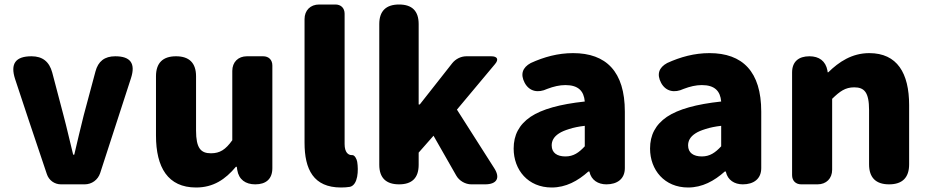

<svg xmlns="http://www.w3.org/2000/svg" viewBox="-20 -819 4125 853"><path d="M108 -284 188 -46C197 -18 222 0 251 0H306H356C388 0 415 -20 425 -50L562 -472C583 -537 560 -569 492 -569C445 -569 416 -547 404 -501L352 -307C338 -251 324 -192 310 -132H305C290 -192 277 -251 262 -307L212 -497C199 -545 169 -569 120 -569C49 -569 25 -536 47 -468Z M1190 -284V-528C1190 -553 1174 -569 1149 -569H1101H1077C1038 -569 1012 -543 1012 -504V-196C982 -154 957 -138 917 -138C872 -138 851 -161 851 -239V-480C851 -539 821 -569 762 -569C703 -569 673 -539 673 -480V-217C673 -75 726 14 851 14C928 14 981 -22 1028 -78H1032L1034 -64C1041 -21 1071 0 1114 0C1162 0 1190 -24 1190 -72Z M1511 -489V-758C1511 -783 1495 -799 1470 -799H1422H1398C1359 -799 1333 -773 1333 -734V-185C1333 -66 1373 14 1495 14C1510 14 1523 13 1535 11C1571 2 1573 -63 1567 -100C1565 -112 1556 -131 1544 -130C1543 -130 1543 -130 1542 -130C1528 -130 1511 -141 1511 -179Z M1665 -399V-87C1665 -29 1695 0 1753 0C1811 0 1840 -29 1840 -87V-141L1906 -216L2007 -39C2020 -16 2047 0 2074 0H2135C2188 0 2204 -29 2175 -73L2010 -332L2179 -534C2197 -555 2190 -569 2162 -569H2110H2052C2028 -569 2004 -557 1989 -538L1845 -355H1840V-712C1840 -770 1811 -799 1753 -799C1695 -799 1665 -770 1665 -712Z M2337 -300C2286 -265 2262 -219 2262 -159C2262 -64 2326 14 2431 14C2494 14 2547 -15 2594 -57H2599V-55C2607 -19 2637 0 2674 0C2722 0 2756 -24 2756 -72V-161V-323C2756 -501 2673 -583 2526 -583C2459 -583 2397 -566 2338 -539C2301 -519 2291 -489 2311 -451C2332 -412 2371 -405 2411 -424C2440 -435 2466 -441 2492 -441C2550 -441 2574 -414 2578 -368C2467 -356 2388 -334 2337 -300ZM2509 -246C2528 -252 2551 -257 2578 -260V-169C2552 -141 2528 -124 2492 -124C2455 -124 2431 -140 2431 -173C2431 -193 2440 -211 2463 -226C2475 -234 2490 -240 2509 -246Z M2943 -300C2892 -265 2868 -219 2868 -159C2868 -64 2932 14 3037 14C3100 14 3153 -15 3200 -57H3205V-55C3213 -19 3243 0 3280 0C3328 0 3362 -24 3362 -72V-161V-323C3362 -501 3279 -583 3132 -583C3065 -583 3003 -566 2944 -539C2907 -519 2897 -489 2917 -451C2938 -412 2977 -405 3017 -424C3046 -435 3072 -441 3098 -441C3156 -441 3180 -414 3184 -368C3073 -356 2994 -334 2943 -300ZM3115 -246C3134 -252 3157 -257 3184 -260V-169C3158 -141 3134 -124 3098 -124C3061 -124 3037 -140 3037 -173C3037 -193 3046 -211 3069 -226C3081 -234 3096 -240 3115 -246Z M3499 -284V-41C3499 -16 3515 0 3540 0H3588H3612C3651 0 3677 -26 3677 -65V-380C3711 -413 3735 -431 3775 -431C3820 -431 3841 -409 3841 -330V-89C3841 -30 3871 0 3930 0C3989 0 4019 -30 4019 -89V-352C4019 -494 3966 -583 3842 -583C3765 -583 3707 -544 3660 -498H3657L3656 -506C3648 -548 3619 -569 3576 -569C3528 -569 3499 -545 3499 -497Z"/></svg>

Font: GenSenRounded2 TW H
Style: Regular
Weight: 900
Version: Version 2.100;PS 2.1;hotconv 16.6.51;makeotf.lib2.5.65220 DE